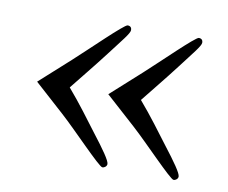

<svg xmlns="http://www.w3.org/2000/svg" viewBox="-53 -480 605 510"><g transform="rotate(10 250.0 -224.5)"><path d="M42 -227 123 -154C164 -117 243 -33 252 -33C258 -33 264 -38 264 -44C264 -53 245 -80 214 -120C192 -149 162 -190 130 -227C156 -260 182 -291 214 -333C245 -374 264 -396 264 -405C264 -410 262 -416 253 -416C244 -416 165 -338 123 -300ZM234 -227 315 -154C356 -117 435 -33 444 -33C450 -33 456 -38 456 -44C456 -53 437 -80 406 -120C384 -149 354 -190 322 -227C348 -260 374 -291 406 -333C437 -374 456 -396 456 -405C456 -410 454 -416 445 -416C436 -416 357 -338 315 -300Z"/></g></svg>

Font: XITS Math
Style: Regular
Weight: 400
Designer: MicroPress Inc., with final additions and corrections provided by Coen Hoffman, Elsevier (retired)
Version: Version 1.302